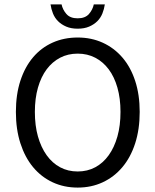

<svg xmlns="http://www.w3.org/2000/svg" viewBox="-20 -838 704 870"><path d="M332 12Q270 12 218.5 -12Q167 -36 130 -80.5Q93 -125 72.5 -188.5Q52 -252 52 -331Q52 -410 72.5 -472.5Q93 -535 130 -578.5Q167 -622 218.5 -645Q270 -668 332 -668Q394 -668 445.5 -644.5Q497 -621 534.5 -577.5Q572 -534 592.5 -471.5Q613 -409 613 -331Q613 -252 592.5 -188.5Q572 -125 534.5 -80.5Q497 -36 445.5 -12Q394 12 332 12ZM332 -61Q376 -61 411.5 -80Q447 -99 472.5 -134.5Q498 -170 512 -219.5Q526 -269 526 -331Q526 -392 512 -441Q498 -490 472.5 -524Q447 -558 411.5 -576.5Q376 -595 332 -595Q288 -595 252.5 -576.5Q217 -558 191.5 -524Q166 -490 152 -441Q138 -392 138 -331Q138 -269 152 -219.5Q166 -170 191.5 -134.5Q217 -99 252.5 -80Q288 -61 332 -61ZM332 -708Q302 -708 280 -717.5Q258 -727 243 -742Q228 -757 220 -777Q212 -797 209 -818H259Q264 -794 281 -774.5Q298 -755 332 -755Q366 -755 383 -774.5Q400 -794 405 -818H455Q452 -797 444 -777Q436 -757 421 -742Q406 -727 384 -717.5Q362 -708 332 -708Z"/></svg>

Font: Myanmar Sanpya
Style: Regular
Weight: 400
Designer: Danh Hong
Foundry: Google Inc.
Version: Version 2.00 November 22, 2015